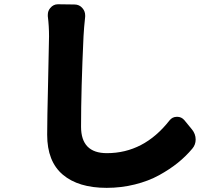

<svg xmlns="http://www.w3.org/2000/svg" viewBox="-20 -820 1040 908"><path d="M206.1 -743.2Q206.1 -747.1 206.1 -750Q206.1 -768.6 217.8 -782.2Q232.4 -799.8 253.9 -799.8Q253.9 -799.8 254.9 -799.8L332 -798.8Q355.5 -798.8 370.1 -781.2Q382.8 -766.6 382.8 -747.1Q382.8 -744.1 382.8 -741.2Q377 -688.5 375 -648.4Q363.3 -398.4 363.3 -220.7Q363.3 -95.7 485.4 -95.7Q660.2 -95.7 781.2 -250Q794.9 -267.6 816.4 -267.6Q817.4 -267.6 818.4 -267.6Q837.9 -267.6 851.6 -252L887.7 -208Q905.3 -186.5 905.3 -160.2Q905.3 -135.7 889.6 -117.2Q859.4 -81.1 821.3 -50.3Q783.2 -19.5 732.9 8.3Q682.6 36.1 618.2 52.2Q553.7 68.4 484.4 68.4Q350.6 68.4 276.9 5.9Q203.1 -56.6 203.1 -182.6Q203.1 -252 207.5 -434.6Q211.9 -617.2 211.9 -648.4Q211.9 -697.3 206.1 -743.2Z"/></svg>

Font: Gen Jyuu Gothic Heavy
Style: Bold
Weight: 900
Designer: [Source Han Sans]
Ryoko NISHIZUKA  (kana & ideographs); Paul D. Hunt (Latin, Greek & Cyrillic); Wenlong ZHANG  (bopomofo
Version: Version 1.002.20150607